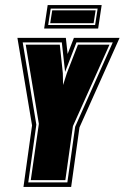

<svg xmlns="http://www.w3.org/2000/svg" viewBox="-20 -741 494 761"><path d="M73 0 107 -244 49 -591H241L248 -527L273 -591H454L295 -236L262 0ZM92 -18H247L278 -239L427 -573H283L238 -456L225 -573H70L124 -247ZM102 -27 134 -250 82 -564H217L229 -451L230 -404L245 -451L289 -564H414L269 -241L239 -27ZM155 -628 169 -721H383L369 -628ZM171 -642H357L367 -707H181ZM179 -649 187 -700H359L351 -649Z"/></svg>

Font: Alumni Sans Collegiate One SC
Style: Italic
Weight: 400
Italic angle: -8°
Designer: Robert E. Leuschke
Foundry: Robert E. Leuschke
Version: Version 1.100